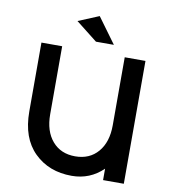

<svg xmlns="http://www.w3.org/2000/svg" viewBox="-96 -986 969 1076"><g transform="rotate(10 388.5 -447.5)"><path d="M490 -757H388L266 -853L384 -902ZM562 -312V-699H680V0H562V-65Q488 7 384 7Q254 7 171 -74.5Q88 -156 88 -307V-699H206V-312Q206 -216 254 -160Q302 -104 384 -104Q466 -104 514 -160Q562 -216 562 -312Z"/></g></svg>

Font: Montserrat Alternates
Style: Regular
Weight: 400
Designer: Julieta Ulanovsky
Foundry: Julieta Ulanovsky
Version: Version 2.001